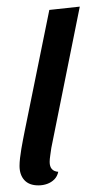

<svg xmlns="http://www.w3.org/2000/svg" viewBox="-20 -540 285 580"><path d="M96 20Q68 20 53.5 4Q39 -12 39 -39Q39 -49 40.5 -62.5Q42 -76 44.5 -90.5Q47 -105 49.5 -118Q52 -131 54 -141L129 -510L221 -520L135 -93Q134 -85 132 -72Q130 -59 130 -51Q130 -37 136.5 -29.5Q143 -22 156 -21Q153 -7 144 2Q135 11 122.5 15.5Q110 20 96 20Z"/></svg>

Font: Sansita Swashed Light
Style: Regular
Weight: 300
Designer: Pablo Cosgaya
Foundry: Omnibus-Type
Version: Version 1.003